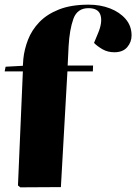

<svg xmlns="http://www.w3.org/2000/svg" viewBox="-77 -802 584 823"><path d="M10 1 0 -7 21 -496H-57L-53 -516L21 -520L23 -549Q27 -590 43 -631.5Q59 -673 91.5 -707Q124 -741 176 -761.5Q228 -782 303 -782Q353 -782 394.5 -766Q436 -750 461.5 -720.5Q487 -691 487 -650Q487 -622 468.5 -600Q450 -578 413 -578Q385 -578 363 -590.5Q341 -603 326 -618L343 -659Q363 -706 354 -736.5Q345 -767 302 -767Q254 -767 237.5 -721Q221 -675 217 -603L213 -521H322L321 -496H212L184 0Z"/></svg>

Font: Literata 72pt ExtraBold
Style: Italic
Weight: 800
Italic angle: -2°
Designer: Latin by Veronika Burian and Jose Scaglione. Greek by Irene Vlachou. Cyrillic by Vera Evstafieva
Foundry: TypeTogether
Version: Version 3.002